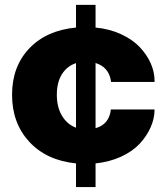

<svg xmlns="http://www.w3.org/2000/svg" viewBox="-20 -757 675 777"><path d="M287.6 -737.3H366.7V-645.5Q423.3 -640.1 469.7 -618.7Q516.1 -597.2 545.2 -566.7Q574.2 -536.1 589.8 -501Q605.5 -465.8 605.5 -430.2V-425.3H429.2Q429.2 -430.7 427.7 -436.5Q416.5 -486.8 366.7 -502V-238.3Q421.9 -253.4 428.7 -314H605.5Q605.5 -277.8 589.8 -242.2Q574.2 -206.5 545.4 -175.5Q516.6 -144.5 470 -123Q423.3 -101.6 366.7 -95.7V0H287.6V-95.7Q168 -107.9 98.4 -183.3Q28.8 -258.8 28.8 -373.5Q28.8 -487.8 98.4 -561Q168 -634.3 287.6 -645.5ZM287.6 -240.2V-501.5Q251.5 -489.7 230.7 -456.8Q210 -423.8 210 -373.5Q210 -323.2 231 -288.3Q252 -253.4 287.6 -240.2Z"/></svg>

Font: Epilogue ExtraBold
Style: Regular
Weight: 800
Designer: Tyler Finck
Foundry: Etcetera Type Co
Version: Version 2.112